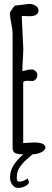

<svg xmlns="http://www.w3.org/2000/svg" viewBox="-20 -777 263 974"><path d="M30.3 0ZM78.1 144.5Q97.7 144.5 120.1 128.4L127 145Q127 158.2 108.4 167.2Q89.8 176.3 72.3 176.3Q54.7 176.3 42.7 160.6Q30.8 145 30.8 124Q30.8 84 58.1 47.9Q85.4 11.7 124.5 -12.2L151.4 1Q145.5 4.9 136 13.4Q126.5 22 117.7 29.5Q108.9 37.1 105.7 40.5Q102.5 43.9 95.5 51.5Q88.4 59.1 85.2 64Q82 68.8 77.1 76.7Q72.3 84.5 70.3 90.3Q64.9 106.9 64.9 125.7Q64.9 144.5 78.1 144.5ZM143.1 -366.2 118.2 -367.2Q103.5 -367.2 97.7 -359.9V-51.3Q148.9 -54.2 153.3 -54.2Q210.4 -54.2 210.4 -27.8V-24.4Q203.6 -10.7 187 -3.4Q170.4 3.9 157.7 4.9Q145 5.9 125 5.9H93.8Q56.6 5.9 47.9 -8.8Q43.9 -15.6 43.9 -26.9V-607.9Q43.9 -625 37.1 -658.7Q30.3 -692.4 30.3 -710V-713.4Q46.9 -740.7 55.2 -748.5L129.4 -757.3Q144.5 -757.3 159.9 -748.3Q175.3 -739.3 175.3 -724.6Q175.3 -694.8 129.9 -694.8L101.1 -695.8Q93.8 -695.8 90.3 -695.3L98.1 -530.3Q98.1 -510.3 95.7 -471.9Q93.3 -433.6 93.3 -416Q98.6 -417 107.9 -419.4Q128.4 -424.8 139.9 -424.8Q151.4 -424.8 160.4 -416.5Q169.4 -408.2 169.4 -396.5Q169.4 -384.8 162.1 -375.5Q154.8 -366.2 143.1 -366.2Z"/></svg>

Font: Amatic
Style: Bold
Weight: 700
Width: 3
Version: Version 2.000; ttfautohint (v0.92-dirty) -l 8 -r 50 -G 50 -x